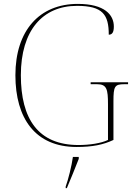

<svg xmlns="http://www.w3.org/2000/svg" viewBox="-20 -744 684 985"><path d="M373 10C453 10 509 -1 562 -26V-224C562 -301 568 -312 618 -312H637V-322H445V-312H478C528 -312 534 -286 534 -209V-26C499 -9 439 0 383 0C175 0 87 -135 87 -358C87 -588 199 -714 375 -714C507 -714 538 -669 538 -566C556 -566 564 -579 564 -608C564 -667 518 -724 379 -724C183 -724 59 -588 59 -358C59 -137 161 10 373 10ZM317 213V221H323C341 179 367 115 384 71V61H354C348 106 330 178 317 213Z"/></svg>

Font: Noto Serif Display Thin
Style: Regular
Weight: 100
Designer: Monotype Design Team
Foundry: Monotype Imaging Inc.
Version: Version 2.009